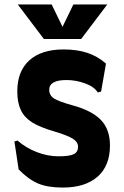

<svg xmlns="http://www.w3.org/2000/svg" viewBox="-20 -836 561 866"><path d="M64 -72 45 -198 59 -202Q97 -169 146 -150Q195 -131 244 -131Q293 -131 312.5 -140.5Q332 -150 332 -174Q332 -196 307.5 -211Q283 -226 222 -244Q160 -262 125 -284Q90 -306 74 -339.5Q58 -373 58 -424Q58 -515 112.5 -564Q167 -613 267 -613Q328 -613 374.5 -597.5Q421 -582 458 -549L436 -423L421 -419Q405 -445 363.5 -460Q322 -475 280 -475Q202 -475 202 -431Q202 -406 223.5 -392Q245 -378 307 -361Q395 -337 435.5 -294.5Q476 -252 476 -180Q476 -88 420 -39Q364 10 263 10Q195 10 151.5 -8.5Q108 -27 64 -72ZM464 -816 346 -660H178L60 -816H213L262 -715L311 -816Z"/></svg>

Font: Farro
Style: Bold
Weight: 700
Designer: Aceler Chua
Foundry: Grayscale Limited
Version: Version 1.101